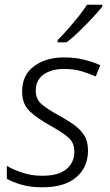

<svg xmlns="http://www.w3.org/2000/svg" viewBox="-20 -786 468 816"><path d="M160 10Q109 10 71.5 -1Q34 -12 9 -26V-81Q36 -65 75.5 -52Q115 -39 159 -39Q229 -39 262.5 -67.5Q296 -96 296 -141Q296 -181 268.5 -203.5Q241 -226 194 -252Q140 -282 107 -312.5Q74 -343 74 -397Q74 -467 124.5 -504.5Q175 -542 252 -542Q300 -542 338.5 -532Q377 -522 406 -509L387 -461Q361 -473 327 -483Q293 -493 252 -493Q199 -493 165.5 -469.5Q132 -446 132 -400Q132 -364 157.5 -342.5Q183 -321 231 -295Q264 -277 292 -257.5Q320 -238 337 -212Q354 -186 354 -146Q354 -75 304 -32.5Q254 10 160 10ZM225 -616Q245 -635 268.5 -662Q292 -689 314 -716.5Q336 -744 350 -766H415V-758Q399 -738 373 -710Q347 -682 318 -654Q289 -626 263 -606H225Z"/></svg>

Font: Noto Sans Light
Style: Italic
Weight: 300
Italic angle: -12°
Designer: Monotype Design Team
Foundry: Monotype Imaging Inc.
Version: Version 2.013; ttfautohint (v1.8.4.7-5d5b)